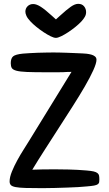

<svg xmlns="http://www.w3.org/2000/svg" viewBox="-20 -972 567 999"><path d="M431 -2Q413 0 386.5 1.5Q360 3 329.5 4Q299 5 265.5 6Q232 7 201 7Q147 7 113.5 6Q80 5 61.5 1.5Q43 -2 36.5 -9Q30 -16 30 -28Q30 -50 42 -79.5Q54 -109 70.5 -139Q87 -169 104 -195.5Q121 -222 130 -237L352 -598Q333 -598 326.5 -597.5Q320 -597 310.5 -596.5Q301 -596 281.5 -596Q262 -596 219 -596Q157 -596 120.5 -597.5Q84 -599 65.5 -604Q47 -609 41.5 -618Q36 -627 36 -643Q36 -668 48 -678.5Q60 -689 99 -693Q115 -694 135 -695.5Q155 -697 176.5 -697.5Q198 -698 219 -698.5Q240 -699 258 -699Q276 -699 292.5 -698.5Q309 -698 326.5 -697.5Q344 -697 364 -696Q384 -695 410 -694Q418 -694 430.5 -692.5Q443 -691 454.5 -688Q466 -685 474 -678.5Q482 -672 482 -661Q482 -643 465.5 -606.5Q449 -570 421.5 -522.5Q394 -475 358.5 -419.5Q323 -364 286 -306.5Q249 -249 213 -193Q177 -137 148 -89Q166 -90 200.5 -90.5Q235 -91 265 -91Q294 -91 338.5 -90Q383 -89 430 -85Q454 -83 467 -80Q480 -77 487 -71.5Q494 -66 495.5 -58Q497 -50 497 -38Q497 -30 496 -24Q495 -18 489 -13.5Q483 -9 469.5 -6.5Q456 -4 431 -2ZM271 -775Q260 -775 243 -783.5Q226 -792 207 -804.5Q188 -817 169.5 -832Q151 -847 138 -861Q123 -877 117.5 -889.5Q112 -902 112 -911Q112 -928 123.5 -939.5Q135 -951 153 -951Q170 -951 192.5 -936.5Q215 -922 250 -890L271 -871L292 -890Q327 -922 348.5 -937Q370 -952 387 -952Q407 -952 417.5 -939Q428 -926 428 -909Q428 -896 421.5 -884.5Q415 -873 404 -861Q391 -847 372.5 -832Q354 -817 335 -804.5Q316 -792 298.5 -783.5Q281 -775 271 -775Z"/></svg>

Font: Sniglet
Style: Regular
Weight: 400
Designer: Haley Fiege
Foundry: Haley Fiege, Pablo Impallari, Brenda Gallo
Version: Version 2.000; ttfautohint (v0.95) -l 8 -r 50 -G 200 -x 14 -